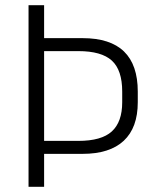

<svg xmlns="http://www.w3.org/2000/svg" viewBox="-20 -720 578 740"><path d="M90 -700H150V-573H298Q405 -573 458 -521.5Q511 -470 511 -367V-326Q511 -228 457 -177.5Q403 -127 298 -127H146V-177H282Q371 -177 411 -213.5Q451 -250 451 -326V-367Q451 -450 411 -486.5Q371 -523 282 -523H136L150 -541V0H90Z"/></svg>

Font: Pathway Extreme 8pt Thin
Style: Regular
Weight: 100
Designer: Eduardo Rodriguez Tunni
Foundry: Eduardo Rodriguez Tunni
Version: Version 1.000